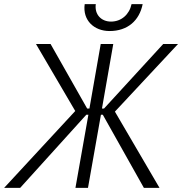

<svg xmlns="http://www.w3.org/2000/svg" viewBox="-61 -914 886 934"><path d="M-41 0H37L359 -356H369L306 0H367L430 -356H439L639 0H715L498 -371L805 -700H733L445 -386H435L490 -700H429L374 -386H363L185 -700H114L305 -374ZM472 -763C560 -763 617 -814 633 -894H579C568 -843 529 -809 479 -809C431 -809 398 -844 405 -894H351C340 -815 397 -763 472 -763Z"/></svg>

Font: Fixel Text 20240404 Light
Style: Italic
Weight: 300
Width: 4
Italic angle: -10°
Designer: AlfaBravo + MacPaw
Foundry: Kyrylo Tkachov, Marchela Mozhyna, Serhii Makarenko, Maria Weinstein, Zakhar Kryvoshyya
Version: Version 1.211;Glyphs 3.2 (3225)